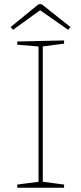

<svg xmlns="http://www.w3.org/2000/svg" viewBox="-20 -882 381 902"><path d="M281 -677 174 -663 181 -671V-21L174 -29L281 -15V0H61V-15L168 -29L161 -21V-671L168 -663L61 -672V-687L281 -692ZM41 -742 30 -755 161 -862H176L311 -755L300 -742L164 -837H173Z"/></svg>

Font: Bitter Thin Thin
Style: Regular
Weight: 250
Version: Version 2.002